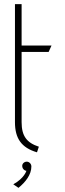

<svg xmlns="http://www.w3.org/2000/svg" viewBox="-20 -720 311 924"><path d="M167 -14C109 -33 84 -65 84 -132V-470H214L228 -501H84V-700H52V-132C52 -54 83 -9 158 13ZM69 184C103 156 131 121 131 81C131 68 120 58 109 58C97 58 87 67 87 78C87 85 89 95 102 101L107 102C107 102 98 137 44 167Z"/></svg>

Font: Advent Pro
Style: ExtraLight
Weight: 250
Designer: Andreas Kalpakidis
Foundry: Andreas Kalpakidis
Version: Version 2.002 2007